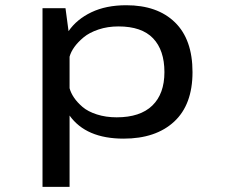

<svg xmlns="http://www.w3.org/2000/svg" viewBox="-20 -532 890 752"><path d="M146.5 -500H236.5L248.5 -410Q280.5 -456.5 338 -484Q395.5 -511.5 474.5 -511.5Q596.5 -511.5 665.2 -444.5Q734 -377.5 734 -249.5Q734 -122 662 -55.5Q590 11 464 11Q317 11 252.5 -79.5V200H146.5ZM444 -428.5Q401.5 -428.5 365.8 -416.5Q330 -404.5 307.5 -385.8Q285 -367 271.2 -347.8Q257.5 -328.5 252.5 -310V-186.5Q257.5 -168 269.8 -149.8Q282 -131.5 303.2 -113.2Q324.5 -95 359.5 -83.8Q394.5 -72.5 437 -72.5Q529 -72.5 576.5 -118.5Q624 -164.5 624 -249.5Q624 -335.5 579.5 -382Q535 -428.5 444 -428.5Z"/></svg>

Font: League Mono Wide
Style: Regular
Weight: 400
Width: 8
Designer: Tyler Finck
Foundry: The League of Moveable Type / Tyler Finck
Version: Version 2.210